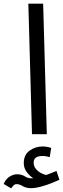

<svg xmlns="http://www.w3.org/2000/svg" viewBox="-83 -734 345 1050"><path d="M92 0 72 -714H153L173 0ZM-22 296 -63 272Q-51 244 -30 231.5Q-9 219 9 219Q35 219 52 230Q69 241 87 241Q90 241 93 241Q96 241 99 241Q79 228 63 206.5Q47 185 47 158Q47 113 78.5 90Q110 67 150 67Q173 67 197 75L189 125Q179 123 170 121Q161 119 150 119Q101 119 101 155Q101 175 113 189.5Q125 204 141.5 212.5Q158 221 170 223Q186 217 199.5 211.5Q213 206 226 201L242 249Q232 254 204 265.5Q176 277 143.5 286Q111 295 86 295Q60 295 41.5 284Q23 273 9 273Q-2 273 -8 279Q-14 285 -22 296Z"/></svg>

Font: Go Noto Current
Style: Regular
Weight: 400
Designer: Monotype Design Team
Foundry: Monotype Imaging Inc.
Version: Version 2.007; ttfautohint (v1.8) -l 8 -r 50 -G 200 -x 14 -D